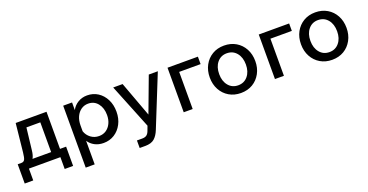

<svg xmlns="http://www.w3.org/2000/svg" viewBox="-32 -1166 3857 2013"><g transform="rotate(-20 1896.5 -159.5)"><path d="M14 132V-83H55Q81 -83 92 -103Q103 -123 109 -181L142 -497H486V-83H554V132H460V0H109V132ZM204 -174Q198 -114 179 -83H387V-415H232Z M772 194H672V-497H771V-412Q795 -458 840.5 -485.5Q886 -513 943 -513Q1010 -513 1062.5 -479Q1115 -445 1145.5 -385Q1176 -325 1176 -248Q1176 -171 1144.5 -111Q1113 -51 1059.5 -17.5Q1006 16 939 16Q883 16 840 -7Q797 -30 772 -69ZM772 -239V-175Q788 -128 827.5 -98.5Q867 -69 918 -69Q964 -69 998 -92Q1032 -115 1051.5 -155.5Q1071 -196 1071 -248Q1071 -327 1031 -377.5Q991 -428 924 -428Q880 -428 845.5 -404Q811 -380 791.5 -337.5Q772 -295 772 -239Z M1627 -497H1728L1498 74Q1475 132 1439.5 163Q1404 194 1336 194H1274V110H1333Q1367 110 1385 95Q1403 80 1413 50L1431 2L1230 -497H1335L1480 -104Z M1836 0V-497H2175V-414H1936V0Z M2471 16Q2397 16 2339.5 -18Q2282 -52 2249.5 -112Q2217 -172 2217 -248Q2217 -325 2249.5 -385Q2282 -445 2339 -479Q2396 -513 2470 -513Q2545 -513 2602.5 -479Q2660 -445 2692.5 -385Q2725 -325 2725 -248Q2725 -172 2692.5 -112Q2660 -52 2603 -18Q2546 16 2471 16ZM2471 -70Q2538 -70 2579 -119.5Q2620 -169 2620 -248Q2620 -328 2579 -377.5Q2538 -427 2470 -427Q2404 -427 2363 -377.5Q2322 -328 2322 -248Q2322 -169 2363 -119.5Q2404 -70 2471 -70Z M2854 0V-497H3193V-414H2954V0Z M3489 16Q3415 16 3357.5 -18Q3300 -52 3267.5 -112Q3235 -172 3235 -248Q3235 -325 3267.5 -385Q3300 -445 3357 -479Q3414 -513 3488 -513Q3563 -513 3620.5 -479Q3678 -445 3710.5 -385Q3743 -325 3743 -248Q3743 -172 3710.5 -112Q3678 -52 3621 -18Q3564 16 3489 16ZM3489 -70Q3556 -70 3597 -119.5Q3638 -169 3638 -248Q3638 -328 3597 -377.5Q3556 -427 3488 -427Q3422 -427 3381 -377.5Q3340 -328 3340 -248Q3340 -169 3381 -119.5Q3422 -70 3489 -70Z"/></g></svg>

Font: Wix Madefor Text Medium
Style: Regular
Weight: 500
Designer: Dalton Maag Ltd
Foundry: Dalton Maag Ltd
Version: Version 3.100